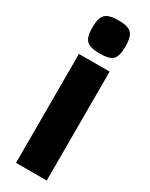

<svg xmlns="http://www.w3.org/2000/svg" viewBox="-225 -911 744 954"><g transform="rotate(30 147.5 -434.0)"><path d="M60 -625H236V0H60ZM148 -678Q93 -678 72.5 -697.5Q52 -717 52 -772Q52 -828 72.5 -848Q93 -868 148 -868Q202 -868 222 -848Q242 -828 242 -772Q242 -717 223 -697.5Q204 -678 148 -678Z"/></g></svg>

Font: Changa
Style: Bold
Weight: 700
Designer: Eduardo Rodriguez Tunni
Foundry: Eduardo Rodriguez Tunni
Version: Version 3.002; ttfautohint (v1.8.2)